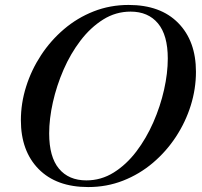

<svg xmlns="http://www.w3.org/2000/svg" viewBox="-20 -746 816 777"><path d="M773 -455.5Q773 -386.5 752 -319.2Q731 -252 692 -192.5Q653 -133 598.8 -87Q544.5 -41 478.2 -15Q412 11 337 11Q208 11 136.2 -62Q64.5 -135 64.5 -259.5Q64.5 -328.5 85.8 -395.8Q107 -463 146 -522.5Q185 -582 239 -628Q293 -674 359.2 -700Q425.5 -726 500.5 -726Q629.5 -726 701.2 -653Q773 -580 773 -455.5ZM179 -206Q179 -111 218.5 -63.5Q258 -16 329.5 -16Q389.5 -16 440.5 -48Q491.5 -80 531.8 -133Q572 -186 600.5 -251Q629 -316 644 -383Q659 -450 659 -509Q659 -604 619.2 -651.5Q579.5 -699 508.5 -699Q448.5 -699 397.5 -667Q346.5 -635 306 -582Q265.5 -529 237.2 -464Q209 -399 194 -332Q179 -265 179 -206Z"/></svg>

Font: Newsreader 72pt Medium
Style: Italic
Weight: 500
Italic angle: -17°
Designer: Hugues Gentile
Foundry: Production Type
Version: Version 1.003; ttfautohint (v1.8.3)